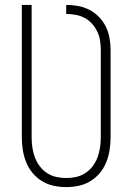

<svg xmlns="http://www.w3.org/2000/svg" viewBox="-20 -755 540 783"><path d="M250 8Q224 8 198.5 2.5Q173 -3 151 -16.5Q129 -30 112.5 -50Q96 -70 86.5 -94Q77 -118 73 -143.5Q69 -169 69 -195V-735H109V-195Q109 -174 112 -153.5Q115 -133 122 -114Q129 -95 141.5 -78Q154 -61 171.5 -49.5Q189 -38 209 -33.5Q229 -29 250 -29Q271 -29 291 -33.5Q311 -38 328.5 -49.5Q346 -61 358.5 -78Q371 -95 378 -114Q385 -133 388 -153.5Q391 -174 391 -195V-552Q391 -571 388 -590Q385 -609 376.5 -626.5Q368 -644 355 -658.5Q342 -673 325 -682Q308 -691 288.5 -694.5Q269 -698 250 -698V-735Q274 -735 298.5 -730.5Q323 -726 344.5 -715Q366 -704 383.5 -686Q401 -668 411.5 -646.5Q422 -625 426.5 -600.5Q431 -576 431 -552V-195Q431 -169 427 -143.5Q423 -118 413.5 -94Q404 -70 387.5 -50Q371 -30 349 -16.5Q327 -3 301.5 2.5Q276 8 250 8Z"/></svg>

Font: Zed Sans Extralight
Style: Regular
Weight: 200
Designer: Belleve Invis
Foundry: Belleve Invis
Version: Version 1.0.0; ttfautohint (v1.8.4)